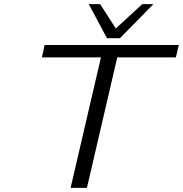

<svg xmlns="http://www.w3.org/2000/svg" viewBox="-20 -910 886 930"><path d="M410 -890H465L541 -772L669 -890H723L561 -725H498ZM183 -632 196 -692H846L832 -632H548L401 0H322L469 -632Z"/></svg>

Font: Coval
Style: ExtraLight Italic
Weight: 200
Foundry: Context Ltd
Version: Version 001.000